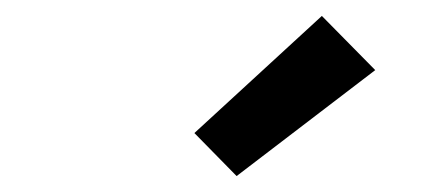

<svg xmlns="http://www.w3.org/2000/svg" viewBox="-20 -804 540 241"><path d="M277 -583 224 -637 384 -784 451 -716Z"/></svg>

Font: Iosevka Curly XBdObl
Style: Regular
Weight: 800
Italic angle: -9°
Monospace: yes
Designer: Belleve Invis
Foundry: Belleve Invis
Version: Version 11.1.0; ttfautohint (v1.8.3)